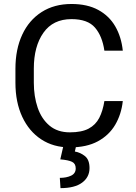

<svg xmlns="http://www.w3.org/2000/svg" viewBox="-20 -741 691 978"><path d="M511.7 -226.1H605.5Q598.1 -158.7 566.9 -105.5Q535.6 -52.2 478.5 -21.2Q421.4 9.8 335.9 9.8Q252.4 9.8 190.2 -31Q127.9 -71.8 93.3 -146Q58.6 -220.2 58.6 -319.8V-390.6Q58.6 -490.2 93.3 -564.5Q127.9 -638.7 192.1 -679.7Q256.3 -720.7 344.2 -720.7Q424.8 -720.7 480.5 -690.4Q536.1 -660.2 567.1 -606.7Q598.1 -553.2 605.5 -482.9H511.7Q501 -557.1 463.9 -600.3Q426.8 -643.6 344.2 -643.6Q250 -643.6 201.2 -574.2Q152.3 -504.9 152.3 -391.6V-319.8Q152.3 -250 171.9 -192.6Q191.4 -135.3 232.2 -101.1Q272.9 -66.9 335.9 -66.9Q396 -66.9 431.6 -85.9Q467.3 -105 485.6 -140.6Q503.9 -176.3 511.7 -226.1ZM302.2 4.9H367.2L361.3 30.8Q389.6 35.6 412.8 54.2Q436 72.8 436 115.2Q436 161.1 398.4 189.2Q360.8 217.3 288.1 217.3L284.7 165Q318.4 165 342 153.8Q365.7 142.6 365.7 116.7Q365.7 92.3 346.9 83.3Q328.1 74.2 287.1 70.8Z"/></svg>

Font: Vazirmatn FD
Style: Regular
Weight: 400
Designer: Saber Rastikerdar
Foundry: Saber Rastikerdar
Version: Version 33.001